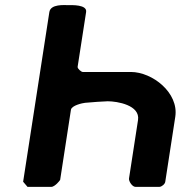

<svg xmlns="http://www.w3.org/2000/svg" viewBox="-20 -727 739 747"><path d="M70 -20 87 0H180C187 0 197 -8 202 -13C206 -17 214 -26 214 -27L256 -300C259 -317 301 -326 311 -327C328 -329 390 -333 399 -333C436 -333 526 -318 517 -260L482 -33C480 -23 494 0 507 0H600C609 0 622 -11 623 -20L662 -273C676 -366 573 -447 489 -447H302C296 -447 281 -460 282 -467L315 -680C320 -710 258 -707 246 -707C230 -707 177 -712 172 -680Z"/></svg>

Font: Asimov Print
Style: CIt
Weight: 500
Designer: Google
Version: Version 2.000980: 2014